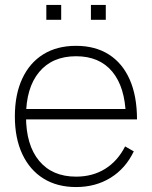

<svg xmlns="http://www.w3.org/2000/svg" viewBox="-20 -740 613 775"><path d="M287 15Q210.5 15 155.2 -19.5Q100 -54 70 -118Q40 -182 40 -270Q40 -358.5 69.8 -422.5Q99.5 -486.5 154.8 -520.8Q210 -555 287 -555Q364.5 -555 419.5 -520Q474.5 -485 503.8 -418.5Q533 -352 533 -258H488V-272Q485 -388.5 433.2 -450.8Q381.5 -513 287 -513Q191 -513 138 -449.2Q85 -385.5 85 -270Q85 -154.5 138 -90.8Q191 -27 287 -27Q354 -27 404.5 -58.5Q455 -90 485 -149L520 -129Q487 -60 426.5 -22.5Q366 15 287 15ZM507 -258H67V-300H507ZM407 -660H347V-720H407ZM227 -660H167V-720H227Z"/></svg>

Font: Manrope Variable Light
Style: Regular
Weight: 200
Designer: Mikhail Sharanda
Foundry: Mikhail Sharanda
Version: Version 4.505